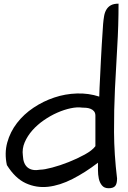

<svg xmlns="http://www.w3.org/2000/svg" viewBox="-20 -1000 681 1021"><path d="M501 -134.8Q433.6 -83 365.7 -48.3Q297.9 -13.7 235.4 -6.8Q172.9 0 116.7 -25.9Q60.5 -51.8 16.6 -122.1Q2.9 -185.5 18.6 -242.2Q34.2 -298.8 70.3 -345.7Q106.4 -392.6 158.2 -427.2Q210 -461.9 268.6 -481.4Q327.1 -501 389.2 -502.9Q451.2 -504.9 507.8 -486.3Q507.8 -501 509.3 -531.2Q510.7 -561.5 512.7 -599.6Q514.6 -637.7 516.6 -679.7Q518.6 -721.7 521 -759.8Q523.4 -797.9 525.4 -827.6Q527.3 -857.4 528.3 -872.1Q530.3 -895.5 533.7 -915Q537.1 -934.6 545.9 -949.2Q554.7 -963.9 569.8 -972.2Q585 -980.5 610.4 -980.5Q610.4 -863.3 603.5 -752Q596.7 -640.6 591.3 -527.8Q585.9 -415 586.4 -297.9Q586.9 -180.7 602.5 -50.8Q602.5 -22.5 592.3 -10.7Q582 1 557.6 1Q534.2 1 522 -14.2Q509.8 -29.3 505.4 -50.3Q501 -71.3 501 -94.7Q501 -118.2 501 -134.8ZM101.6 -172.9Q103.5 -127.9 127.4 -108.9Q151.4 -89.8 194.3 -97.7Q214.8 -97.7 257.3 -108.9Q299.8 -120.1 345.2 -138.2Q390.6 -156.2 430.7 -178.2Q470.7 -200.2 487.3 -222.7V-384.8Q487.3 -399.4 480 -408.2Q472.7 -417 461.4 -421.4Q450.2 -425.8 438 -426.8Q425.8 -427.7 417 -427.7Q390.6 -431.6 356 -424.3Q321.3 -417 284.7 -400.9Q248 -384.8 213.4 -360.8Q178.7 -336.9 152.3 -307.1Q126 -277.3 111.3 -243.2Q96.7 -209 101.6 -172.9Z"/></svg>

Font: Architects Daughter-petzku
Style: Regular
Weight: 400
Designer: Kimberly Geswein
Foundry: Kimberly Geswein
Version: Version 1.000 2010 initial release